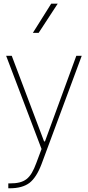

<svg xmlns="http://www.w3.org/2000/svg" viewBox="-20 -785 474 1038"><path d="M204.6 20.5 176.3 96.2C145 181.2 114.7 206.5 32.7 206.5H24.9V232.9H32.7C78.1 232.9 113.8 223.1 139.6 203.6C165 183.6 186.5 149.9 204.6 102.1L421.9 -483.4H392.6L223.1 -20.5H218.3L43.5 -483.4H13.2ZM157.7 -607.4H189L292 -765.1H256.8Z"/></svg>

Font: Estedad Thin
Style: Regular
Weight: 100
Designer: Amin Abedi
Version: Version 7.3